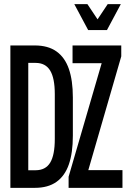

<svg xmlns="http://www.w3.org/2000/svg" viewBox="-20 -905 640 925"><path d="M30 0V-686H147.8Q211.5 -686 252 -657.2Q292.5 -628.5 311.8 -572.9Q331 -517.2 331 -435.8V-250.5Q331 -169 311.8 -113.2Q292.5 -57.5 252 -28.8Q211.5 0 147.8 0ZM116.2 -84.8H151.5Q199.2 -84.8 221.6 -121.1Q244 -157.5 244 -235.5V-451.5Q244 -528.5 221.6 -565.2Q199.2 -602 151.5 -602H116.2ZM310.5 0V-53.5L469.8 -600.5H329.5V-686H564.2V-633.5L405.5 -85.5H570V0ZM404.8 -760 338 -885H401.2L450 -811.8L498.8 -885H562L495.2 -760Z"/></svg>

Font: Chivo Mono Medium
Style: Regular
Weight: 500
Monospace: yes
Designer: Hector Gatti
Foundry: Omnibus-Type
Version: Version 1.008